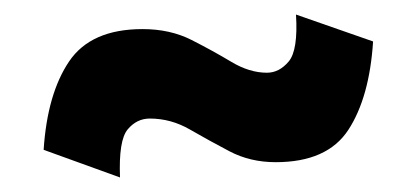

<svg xmlns="http://www.w3.org/2000/svg" viewBox="-20 -390 573 264"><path d="M359 -167Q324 -167 295.5 -182Q267 -197 241 -212Q215 -227 186 -227Q168 -227 155.5 -212Q143 -197 145 -146L40 -184Q45 -261 75 -305.5Q105 -350 176 -350Q214 -350 243.5 -335Q273 -320 298 -305Q323 -290 347 -290Q364 -290 377 -305.5Q390 -321 387 -370L493 -333Q488 -256 459 -211.5Q430 -167 359 -167Z"/></svg>

Font: Atkinson Hyperlegible
Style: Bold
Weight: 700
Designer: Elliott Scott, Megan Eiswerth, Linus Boman, Theodore Petrosky
Foundry: Braille Institute
Version: Version 1.006; ttfautohint (v1.8.3)